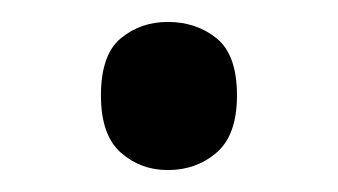

<svg xmlns="http://www.w3.org/2000/svg" viewBox="-20 -141 308 175"><path d="M72 -54Q72 -91 90 -106Q108 -121 133 -121Q159 -121 177.5 -106Q196 -91 196 -54Q196 -18 177.5 -2Q159 14 133 14Q108 14 90 -2Q72 -18 72 -54Z"/></svg>

Font: loriya85
Style: Book
Weight: 400
Designer: Jelle Bosma - Monotype Design Team
Foundry: Monotype Imaging Inc.
Version: Version 2.003